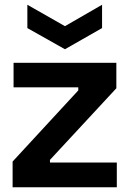

<svg xmlns="http://www.w3.org/2000/svg" viewBox="-20 -787 544 807"><path d="M33 0V-108L309 -407V-420H37V-523H469V-416L190 -115V-104H471V0ZM95 -767 253 -677 409 -767V-669L253 -580L95 -669Z"/></svg>

Font: Bricolage Grotesque 28pt SemiBold
Style: Regular
Weight: 600
Version: Version 1.001;gftools[0.9.33.dev8+g029e19f]